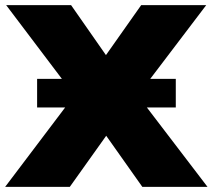

<svg xmlns="http://www.w3.org/2000/svg" viewBox="-60 -725 825 745"><path d="M-40 0 192.9 -308.1H84V-418.9H180.2L-36.1 -705.1H215.8L351.1 -511.2L487.8 -705.1H740.2L522.9 -418.9H622.1V-308.1H509.8L745.1 0H492.2L352.1 -198.2L210.9 0Z"/></svg>

Font: Mulish ExtraBlack
Style: Regular
Weight: 1000
Designer: Vernon Adams
Foundry: Vernon Adams
Version: Version 3.603; ttfautohint (v1.8.3)